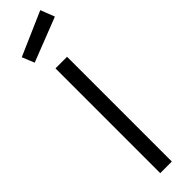

<svg xmlns="http://www.w3.org/2000/svg" viewBox="-323 -921 902 902"><g transform="rotate(-45 127.5 -470.0)"><path d="M85 0V-696H162V0ZM10 -845 228 -940 255 -870 35 -784Z"/></g></svg>

Font: TypoPRO Titillium Text
Style: 400 wt
Weight: 400
Designer: Accademia di Belle Arti di Urbino and others
Foundry: Accademia di Belle Arti di Urbino and others.
Version: Version 25.000